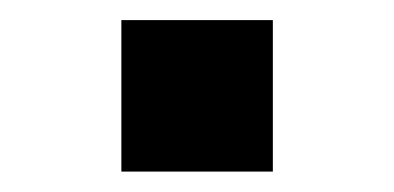

<svg xmlns="http://www.w3.org/2000/svg" viewBox="-20 -454 390 190"><path d="M100.1 -284.2V-434.1H250V-284.2Z"/></svg>

Font: Quantico
Style: Regular
Weight: 400
Designer: Matt Desmond
Foundry: MADtype
Version: Version 2.002